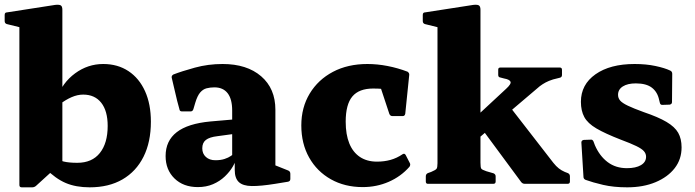

<svg xmlns="http://www.w3.org/2000/svg" viewBox="-25 -787 2975 822"><path d="M58 -565H242V-94L130 8Q127 11 122.5 13Q118 15 113 15H68Q58 15 58 5ZM211 -109Q225 -101 247.5 -95.5Q270 -90 306 -90Q369 -90 402.5 -132Q436 -174 436 -248Q436 -312 408.5 -347Q381 -382 331 -382Q307 -382 281.5 -371Q256 -360 230 -340L219 -367Q242 -433 296.5 -473Q351 -513 417 -513Q479 -513 525 -482.5Q571 -452 596 -396.5Q621 -341 621 -266Q621 -179 589.5 -116Q558 -53 499.5 -19Q441 15 359 15Q300 15 256.5 -3.5Q213 -22 169 -66ZM58 -564V-716L77 -666L4 -684Q-5 -687 -5 -697V-723Q-5 -734 5 -734L211 -766Q228 -768 235 -764Q242 -760 242 -745V-564Z M822 14Q760 14 722 -23Q684 -60 684 -119Q684 -184 731.5 -221Q779 -258 876 -267L991 -277L987 -215L906 -204Q872 -200 856.5 -188Q841 -176 841 -152Q841 -129 856.5 -115Q872 -101 897 -101Q920 -101 936.5 -106.5Q953 -112 963 -119Q973 -126 977 -129L989 -117Q985 -97 972 -74.5Q959 -52 937.5 -31.5Q916 -11 887 1.5Q858 14 822 14ZM969 -314Q969 -363 949.5 -388Q930 -413 893 -413Q875 -413 859.5 -409Q844 -405 832 -391Q820 -377 811 -347L803 -320Q800 -310 791 -310H754Q744 -310 743 -320Q733 -355 725.5 -389Q718 -423 710 -455Q709 -463 717 -468Q753 -482 809.5 -497.5Q866 -513 928 -513Q1032 -513 1093 -460.5Q1154 -408 1154 -317V-162H969ZM1154 -162V-50L1134 -87L1209 -57Q1218 -53 1218 -43V-21Q1218 -11 1208 -9L1153 0Q1091 10 1053 9.5Q1015 9 997.5 -7.5Q980 -24 980 -59V-103L969 -111V-162Z M1528 14Q1451 14 1391.5 -19.5Q1332 -53 1298.5 -112.5Q1265 -172 1265 -250Q1265 -327 1301 -386.5Q1337 -446 1400.5 -479.5Q1464 -513 1548 -513Q1590 -513 1634 -504.5Q1678 -496 1720 -480Q1728 -474 1727 -466L1710 -300Q1708 -290 1699 -290H1655Q1646 -290 1642 -299L1599 -429L1654 -400Q1638 -404 1617 -406Q1596 -408 1573 -408Q1512 -408 1483.5 -374Q1455 -340 1455 -266Q1455 -211 1470.5 -173Q1486 -135 1516 -115Q1546 -95 1589 -95Q1620 -95 1647 -102.5Q1674 -110 1699 -127Q1707 -132 1712 -123L1729 -90Q1734 -82 1728 -73Q1691 -31 1639 -8.5Q1587 14 1528 14Z M1848 0V-565H2032V0ZM1807 0Q1798 0 1798 -10V-32Q1798 -42 1807 -46L1821 -51Q1840 -59 1844 -64.5Q1848 -70 1848 -88V-180H2032V-91Q2032 -70 2035.5 -65Q2039 -60 2057 -54L2088 -45Q2097 -41 2097 -32V-10Q2097 0 2087 0ZM1848 -564V-716L1867 -666L1794 -684Q1785 -687 1785 -697V-723Q1785 -734 1795 -734L2001 -766Q2018 -768 2025 -764Q2032 -760 2032 -745V-564ZM2222 0Q2212 0 2206 -8L2042 -230L2154 -335L2344 -90Q2356 -75 2367.5 -66Q2379 -57 2393 -51L2406 -46Q2415 -42 2415 -32V-10Q2415 0 2405 0ZM2013 -186 1988 -264 2142 -407Q2165 -428 2160.5 -437.5Q2156 -447 2133 -451L2118 -455Q2108 -456 2108 -466V-489Q2108 -498 2118 -498H2371Q2381 -498 2381 -488V-466Q2381 -456 2371 -454L2343 -447Q2324 -441 2311 -434Q2298 -427 2286 -418Z M2731 -307Q2793 -286 2828.5 -265Q2864 -244 2878.5 -218.5Q2893 -193 2893 -156Q2893 -105 2863.5 -67Q2834 -29 2781.5 -7Q2729 15 2660 15Q2602 15 2557 4.5Q2512 -6 2482 -17Q2473 -21 2473 -30L2464 -177Q2464 -186 2474 -188L2502 -189Q2512 -191 2516 -181L2522 -165Q2542 -119 2576.5 -93Q2611 -67 2659 -67Q2697 -67 2719 -80Q2741 -93 2741 -116Q2741 -129 2732 -139.5Q2723 -150 2699.5 -161.5Q2676 -173 2633 -189Q2566 -215 2528.5 -237Q2491 -259 2476.5 -286Q2462 -313 2462 -351Q2462 -425 2524.5 -469Q2587 -513 2692 -513Q2741 -513 2781 -504.5Q2821 -496 2844 -485Q2853 -481 2853 -471L2852 -350Q2852 -341 2842 -339L2812 -338Q2802 -337 2800 -347L2797 -359Q2790 -393 2766 -411.5Q2742 -430 2697 -430Q2662 -430 2641.5 -417Q2621 -404 2621 -381Q2621 -367 2630 -356.5Q2639 -346 2663 -334.5Q2687 -323 2731 -307Z"/></svg>

Font: Hahmlet ExtraBold
Style: Regular
Weight: 800
Designer: Minjoo Ham & Mark Frömberg
Foundry: hypertype
Version: Version 1.002